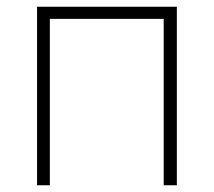

<svg xmlns="http://www.w3.org/2000/svg" viewBox="-20 -550 635 570"><path d="M505 -530V0H466V-494H128V0H90V-530Z"/></svg>

Font: Noto Sans ExtraLight
Style: Regular
Weight: 200
Designer: Monotype Design Team
Foundry: Monotype Imaging Inc.
Version: Version 2.007